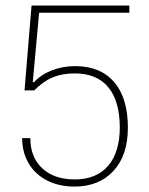

<svg xmlns="http://www.w3.org/2000/svg" viewBox="-20 -670 541 695"><path d="M68.8 -342.8H104C147 -386.2 189.9 -404.3 251 -404.3C356.9 -404.3 413.6 -335.9 413.6 -208.5C413.6 -88.9 355 -20.5 251.5 -20.5C201.2 -20.5 162.1 -33.7 133.3 -60.5C104.5 -86.9 89.8 -123.5 89.8 -169.9H60.1C60.1 -65.4 136.2 5.4 249 5.4C309.1 5.4 356.4 -13.7 391.1 -51.8C425.8 -89.4 442.9 -141.6 442.9 -208.5C442.9 -350.6 374.5 -430.7 252 -430.7C192.9 -430.7 136.2 -409.2 103.5 -372.6H98.6L121.6 -624H448.2V-649.9H94.2Z"/></svg>

Font: Estedad Thin
Style: Regular
Weight: 100
Designer: Amin Abedi
Version: Version 7.3